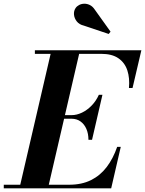

<svg xmlns="http://www.w3.org/2000/svg" viewBox="-68 -1023 788 1043"><path d="M37.5 0 211.5 -750H366.5L192.5 0ZM-47.5 0V-19.5H307.5Q376 -19.5 426.2 -44.5Q476.5 -69.5 511.5 -115.5Q546.5 -161.5 568.5 -225H588L536 0ZM412.5 -263.5Q412.5 -297 401.2 -322.8Q390 -348.5 369.5 -363.2Q349 -378 320.5 -378H254.5V-397.5H320.5Q349 -397.5 377.5 -411.2Q406 -425 430 -449.8Q454 -474.5 469 -508H488.5L432 -263.5ZM632.5 -545Q637.5 -598.5 623.8 -640.5Q610 -682.5 575.2 -706.5Q540.5 -730.5 482 -730.5H121.5V-750H700L652 -545ZM522.5 -838.5 387 -884Q363 -889.5 349.5 -906.2Q336 -923 334 -943Q332 -963 342.5 -979Q349.5 -989.5 362 -996Q374.5 -1002.5 390 -1002.8Q405.5 -1003 420.5 -995.5Q435.5 -988 447 -970.5L532.5 -851Z"/></svg>

Font: Bodoni Moda
Style: Bold Italic
Weight: 700
Italic angle: -13°
Version: Version 2.004